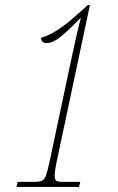

<svg xmlns="http://www.w3.org/2000/svg" viewBox="-20 -738 464 758"><path d="M50 -20H115Q137 -20 146.5 -25Q156 -30 161.5 -45Q167 -60 176 -101L256 -478Q284 -613 299 -666H297Q243 -611 215 -589.5Q187 -568 165 -568Q142 -568 142 -589Q200 -604 283 -679L327 -718H335L204 -101Q196 -64 196 -47Q196 -29 202 -24.5Q208 -20 232 -20H297L292 0H45Z"/></svg>

Font: Noto Serif CondThin
Style: Italic
Weight: 250
Width: 3
Italic angle: -12°
Designer: Monotype Design Team
Foundry: Monotype Imaging Inc.
Version: Version 1.001